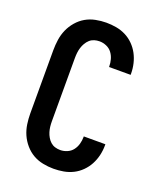

<svg xmlns="http://www.w3.org/2000/svg" viewBox="-139 -831 778 928"><g transform="rotate(20 250.0 -367.5)"><path d="M247 8Q220 8 192.5 2.5Q165 -3 141.5 -16.5Q118 -30 99.5 -51.5Q81 -73 70 -98Q59 -123 55 -150.5Q51 -178 51 -205V-530Q51 -557 55 -584.5Q59 -612 70 -637Q81 -662 99.5 -683.5Q118 -705 141.5 -718.5Q165 -732 192.5 -737.5Q220 -743 247 -743Q273 -743 298.5 -738.5Q324 -734 347 -722.5Q370 -711 388.5 -692.5Q407 -674 419 -651.5Q431 -629 437 -603.5Q443 -578 443 -552V-546H332V-549Q332 -567 327 -585Q322 -603 311 -617.5Q300 -632 282.5 -639.5Q265 -647 247 -647Q233 -647 220 -643Q207 -639 197 -630Q187 -621 180 -609Q173 -597 169 -584Q165 -571 163.5 -557.5Q162 -544 162 -530V-205Q162 -191 163.5 -177.5Q165 -164 169 -151Q173 -138 180 -126Q187 -114 197 -105Q207 -96 220 -92Q233 -88 247 -88Q265 -88 282.5 -95.5Q300 -103 311 -117.5Q322 -132 327 -150Q332 -168 332 -186V-189H443V-183Q443 -157 437 -131.5Q431 -106 419 -83.5Q407 -61 388.5 -42.5Q370 -24 347 -12.5Q324 -1 298.5 3.5Q273 8 247 8Z"/></g></svg>

Font: Iosevka Term Curly
Style: Bold
Weight: 700
Designer: Belleve Invis
Foundry: Belleve Invis
Version: Version 32.3.0